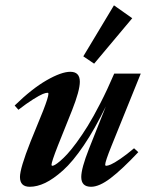

<svg xmlns="http://www.w3.org/2000/svg" viewBox="-20 -697 568 728"><path d="M336.9 -455.6 295.9 -483.4 412.1 -676.8 481.4 -627.9ZM92.8 11.2Q55.7 11.2 55.7 -25.9Q55.7 -58.6 95.7 -159.7L143.6 -277.3Q163.6 -328.6 163.6 -341.3Q163.6 -345.2 159.7 -345.2Q153.8 -345.2 142.1 -340.6Q130.4 -335.9 105.5 -320.3Q80.6 -304.7 49.8 -280.8L35.6 -296.9Q101.1 -360.8 157 -392.8Q212.9 -424.8 246.6 -424.8Q282.7 -424.8 282.7 -387.2Q282.7 -353.5 253.4 -279.3L199.2 -144Q175.3 -83 175.3 -72.3Q175.3 -68.4 179.2 -68.4Q181.6 -68.4 188.5 -72Q195.3 -75.7 207.8 -86.2Q220.2 -96.7 235.1 -112.8Q250 -128.9 270.5 -156.7Q291 -184.6 312.5 -219.2Q334 -253.9 360.6 -305.7Q387.2 -357.4 413.1 -418H513.7L402.3 -142.6Q378.9 -84.5 378.9 -72.8Q378.9 -68.4 382.8 -68.4Q388.7 -68.4 400.6 -73.5Q412.6 -78.6 436.3 -94.7Q460 -110.8 488.3 -134.8L504.4 -120.1Q442.4 -54.2 399.4 -21.5Q356.4 11.2 325.2 11.2Q288.1 11.2 288.1 -25.9Q288.1 -58.6 317.4 -132.8L381.3 -293.5Q339.8 -208 297.9 -146Q255.9 -84 219 -51Q182.1 -18.1 151.4 -3.4Q120.6 11.2 92.8 11.2Z"/></svg>

Font: Elstob 18pt
Style: Bold Italic
Weight: 700
Italic angle: -20°
Designer: Peter S. Baker
Version: Version 1.015